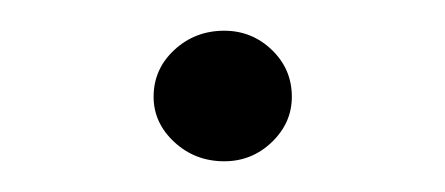

<svg xmlns="http://www.w3.org/2000/svg" viewBox="-20 -250 290 125"><path d="M126 -145Q107 -145 93.5 -157.5Q80 -170 80 -187Q80 -205 93.5 -217.5Q107 -230 126 -230Q144 -230 157 -217.5Q170 -205 170 -187Q170 -170 157 -157.5Q144 -145 126 -145Z"/></svg>

Font: Dongle
Style: Regular
Weight: 400
Designer: Yanghee Ryu
Foundry: Yanghee Ryu
Version: Version 2.000